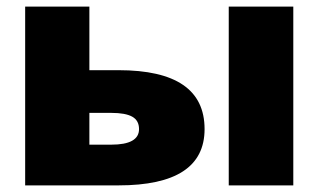

<svg xmlns="http://www.w3.org/2000/svg" viewBox="-20 -560 962 580"><path d="M671 0V-540H866V0ZM56 0V-540H250V-348H338Q598 -348 598 -170Q598 0 338 0ZM250 -123H316Q400 -123 400 -170Q400 -196 379.5 -207.5Q359 -219 316 -219H250Z"/></svg>

Font: Geist Black
Style: Regular
Weight: 400
Designer: Basement.studio, Andrés Briganti, Mateo Zaragoza
Foundry: Basement.studio, Vercel, Andrés Briganti, Guido Ferreyra, Mateo Zaragoza
Version: Version 1.401